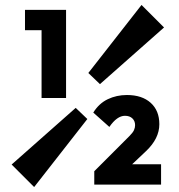

<svg xmlns="http://www.w3.org/2000/svg" viewBox="-20 -740 723 776"><path d="M384 -400 337 -445 552 -720 643 -629ZM148 -344V-618H81V-700H247V-344ZM361 6V-48L503 -190Q517 -204 521.5 -214Q526 -224 526 -234Q526 -251 515 -261.5Q504 -272 485 -272Q453 -272 422 -227L357 -285Q380 -322 415.5 -339Q451 -356 493 -356Q554 -356 589 -324.5Q624 -293 624 -238Q624 -180 570 -129L514 -76H631V6ZM286 -304 333 -259 118 16 27 -75Z"/></svg>

Font: Outfit Medium
Style: Regular
Weight: 500
Designer: Rodrigo Fuenzalida
Foundry: fragTYPE
Version: Version 1.100; ttfautohint (v1.8.4.7-5d5b);gftools[0.9.27]